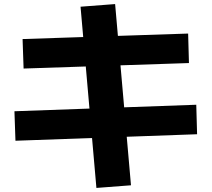

<svg xmlns="http://www.w3.org/2000/svg" viewBox="-20 -832 1040 944"><path d="M454 92 376 -799 546 -812 624 79ZM56 -140 51 -285 945 -317 949 -172ZM96 -495 91 -640 905 -667 909 -522Z"/></svg>

Font: M PLUS 1 Thin ExtraBold
Style: Regular
Weight: 800
Version: Version 1.001